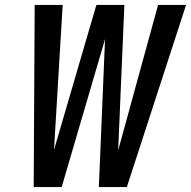

<svg xmlns="http://www.w3.org/2000/svg" viewBox="-20 -755 771 775"><path d="M188 0H189H229L404 -597L379 0H492L731 -735H618L457 -148L482 -735H369L198 -150L233 -735H120L116 0Z"/></svg>

Font: Iosevka Sparkle Semibold
Style: Italic
Weight: 600
Italic angle: -9°
Designer: Belleve Invis
Foundry: Belleve Invis
Version: Version 4.5.0; ttfautohint (v1.8.3)